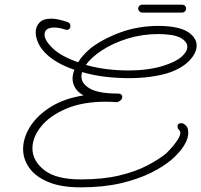

<svg xmlns="http://www.w3.org/2000/svg" viewBox="-20 -693 863 823"><path d="M325 110Q241 110 186.5 87Q132 64 105.5 26.5Q79 -11 79 -54Q79 -102 109 -150Q139 -198 197 -234.5Q255 -271 338 -284Q313 -298 302 -317Q291 -336 291 -356Q291 -374 299 -394Q260 -407 227.5 -425.5Q195 -444 172 -468Q153 -488 143 -511Q133 -534 133 -554Q133 -579 149 -596Q165 -613 200 -613Q226 -613 268 -599Q276 -597 279 -591.5Q282 -586 282 -581Q282 -574 276.5 -568.5Q271 -563 261 -566Q233 -575 213 -575Q171 -575 171 -544Q171 -520 206 -486Q241 -452 315 -426Q325 -443 339 -458Q353 -473 367 -485Q418 -525 494.5 -553.5Q571 -582 661 -582Q671 -582 681 -581.5Q691 -581 701 -580Q764 -574 793.5 -550.5Q823 -527 823 -498Q823 -465 790 -431.5Q757 -398 697 -379Q664 -369 621.5 -363.5Q579 -358 532 -358Q483 -358 431.5 -364Q380 -370 332 -384Q329 -374 329 -365Q329 -334 366 -313Q403 -292 485 -292Q504 -292 504 -277Q504 -270 497.5 -263.5Q491 -257 480 -255Q468 -256 456.5 -256.5Q445 -257 434 -257Q333 -257 262.5 -226.5Q192 -196 155.5 -150Q119 -104 119 -57Q119 -4 169.5 36Q220 76 326 76Q420 76 490 59.5Q560 43 610 17Q660 -9 692 -35Q697 -40 712 -56Q727 -72 740 -91.5Q753 -111 753 -124Q753 -130 750 -133Q741 -142 741 -151Q741 -165 757 -165Q767 -165 777 -155Q787 -145 787 -124Q787 -103 775.5 -81Q764 -59 747.5 -40.5Q731 -22 717 -10Q681 21 626.5 48Q572 75 497.5 92.5Q423 110 325 110ZM351 -414Q393 -402 439 -396.5Q485 -391 529 -391Q617 -391 680 -411Q734 -428 758.5 -450Q783 -472 783 -492Q783 -512 760.5 -527Q738 -542 697 -545Q687 -546 678 -546.5Q669 -547 659 -547Q589 -547 526.5 -527.5Q464 -508 417.5 -477.5Q371 -447 348 -415ZM591 -639Q582 -639 577 -645Q572 -651 572 -656Q572 -662 577 -667.5Q582 -673 591 -673H759Q769 -673 773.5 -667.5Q778 -662 778 -656Q778 -651 773.5 -645Q769 -639 759 -639Z"/></svg>

Font: Meow Script
Style: Regular
Weight: 400
Designer: Robert E. Leuschke
Foundry: Robert E. Leuschke
Version: Version 1.010; ttfautohint (v1.8.3)